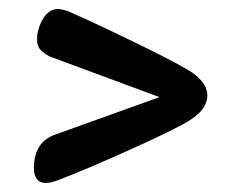

<svg xmlns="http://www.w3.org/2000/svg" viewBox="-20 -458 539 425"><path d="M55 -87Q56 -144 102 -160L333 -243L90 -333Q76 -340 69 -348.5Q62 -357 62 -370Q62 -394 75 -416Q88 -438 108 -438Q120 -438 138 -430Q199 -403 289 -359Q379 -315 406 -297Q439 -273 439 -247Q439 -217 402 -193Q373 -174 268.5 -127Q164 -80 108 -59Q92 -53 82 -53Q55 -53 55 -87Z"/></svg>

Font: AkayaTelivigala
Style: Regular
Weight: 400
Designer: Vaishnavi Murthy Yerkadithaya ( vaishnavimurthy@gmail.com ), Juan Luis Blanco Aristondo ( juan@blancoletters.com )
Version: Version 1.000